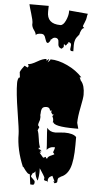

<svg xmlns="http://www.w3.org/2000/svg" viewBox="-72 -1127 644 1269"><g transform="rotate(5 249.5 -492.5)"><path d="M364.7 -814.5 367.7 -839.8Q367.7 -858.4 347.7 -858.4V-847.7L341.3 -848.6Q338.9 -835 329.6 -835L320.3 -844.7V-823.7L308.1 -811.5Q282.2 -815.9 283.2 -848.6Q283.7 -879.9 258.8 -879.9Q243.7 -879.9 235.8 -866.2L231.9 -869.1Q231.9 -861.8 225.1 -851.6Q218.3 -841.3 212.2 -841.3Q206.1 -841.3 201.7 -850.1Q197.3 -858.9 194.3 -869.6Q187.5 -897.9 166.5 -897.9Q132.8 -897.9 129.9 -884.8Q128.4 -900.4 114.3 -919.2Q100.1 -938 100.1 -960H101.1Q101.1 -981 86.9 -1026.4Q72.8 -1071.8 70.3 -1085.9H198.2L197.3 -1049.3Q194.8 -966.3 285.6 -966.3Q304.7 -966.3 320.1 -999.3Q335.4 -1032.2 335.4 -1060.1L335 -1067.4L460.4 -1056.2Q455.6 -1043.9 455.1 -1032.5Q454.6 -1021 444.6 -997.6Q434.6 -974.1 434.6 -970.7L444.8 -960Q434.1 -960 426.3 -944.6Q418.5 -929.2 416 -914.6Q397.5 -894 391.6 -878.4Q385.7 -862.8 385.7 -841.3L386.2 -801.3H376.5Q364.7 -801.3 364.7 -814.5ZM453.1 -332.5 463.4 -293.9H441.4Q296.4 -293.9 294.4 -325.7L290.5 -318.8Q293.5 -326.2 293.5 -336.4Q293.5 -346.7 285.2 -362.3L294.4 -373H285.2L276.4 -385.3V-400.4L267.1 -396Q264.6 -418.9 242.2 -418.9Q219.7 -418.9 212.9 -405.8Q206.1 -392.6 206.1 -363.8L204.1 -365.2Q207.5 -358.4 207.5 -348.6L206.1 -330.1Q205.1 -325.7 200.9 -314.7Q196.8 -303.7 196.8 -293.9L206.1 -282.2L196.8 -260.7Q204.6 -243.2 209.5 -203.6Q214.4 -164.1 223.6 -147H214.4V-136.7Q230.5 -136.7 230.5 -124.5H228.5Q223.6 -124.5 223.6 -112.8L249 -83L267.1 -90.3V-81.1L276.4 -80.1Q276.4 -92.8 305.7 -104.5Q317.4 -108.9 320.8 -112.8L311 -124.5Q320.8 -149.9 320.8 -155.8V-158.2H311Q285.2 -158.2 267.1 -136.7Q267.1 -160.6 262.9 -208.7Q258.8 -256.8 258.8 -282.2Q277.8 -255.9 314 -255.9L374.5 -260.7Q433.6 -260.7 454.1 -237.8V-185.5Q454.1 -80.6 434.6 -30.3Q415.5 17.6 375.5 31.7Q373 36.1 367.2 37.6Q355.5 40.5 355.5 67.4Q355.5 74.7 337.9 78.6L329.1 65.9L337.9 67.4L319.8 30.8Q302.7 38.1 297.4 46.1Q292 54.2 292 61.8Q292 69.3 292.7 73Q293.5 76.7 293.5 79.6Q293.5 67.4 276.4 67.4Q269 67.4 266.1 56.6L269 52.2Q269 44.4 258.5 28.3Q248 12.2 240.7 0.7Q233.4 -10.7 232.4 -11.7Q233.4 -6.3 233.4 14.4Q233.4 35.2 226.6 70.3Q218.8 63.5 212.4 44.7Q206.1 25.9 206.1 10.7L196.8 22.5H188L189.9 23.4L179.2 44.4Q179.2 50.3 193.1 61.8Q207 73.2 207 81.5Q207 89.8 204.6 95.7Q202.1 101.6 194.8 101.1L179.2 100.1L170.4 33.2Q160.2 33.2 151.9 24.2Q143.6 15.1 139.9 10.7Q136.2 6.3 130.6 -2Q125 -10.3 123.5 -11.7L121.1 -10.3Q73.7 -122.1 73.7 -225.6Q73.7 -250.5 54 -372.8Q34.2 -495.1 34.2 -560.1Q34.2 -585.9 45.4 -600.1L47.9 -594.2L49.8 -596.7L45.4 -633.8Q53.7 -653.8 73.7 -678.2L94.7 -667.5L101.1 -678.2L94.7 -690.4Q115.7 -690.4 153.3 -712.6Q190.9 -734.9 214.4 -734.9V-724.6Q219.2 -724.6 222.2 -729.7Q225.1 -734.9 232.4 -734.9L223.6 -712.9Q240.7 -728 240.7 -734.9Q293 -734.9 353.5 -706.5Q414.1 -678.2 454.1 -633.8H442.9L454.1 -608.9V-610.8Q479 -582.5 479 -520.5Q479 -499 466.1 -436Q453.1 -373 453.1 -332.5ZM223.6 -112.8 232.4 -124.5Q232.4 -112.8 223.6 -112.8ZM232.4 -124.5H230.5L232.4 -132.3ZM290.5 -318.8Q288.1 -314 286.6 -312.5ZM286.1 -311.5 285.2 -310.1Z"/></g></svg>

Font: Butcherman
Style: Regular
Weight: 400
Version: Version 001.004